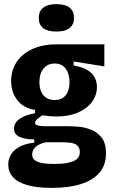

<svg xmlns="http://www.w3.org/2000/svg" viewBox="-20 -744 554 931"><path d="M231 167Q159 167 112 153.5Q65 140 42.5 114.5Q20 89 20 54Q20 11 53 -17.5Q86 -46 146 -52V-68Q103 -68 75.5 -80Q48 -92 48 -120Q48 -148 74 -167Q100 -186 150 -195V-211Q96 -219 65 -257Q34 -295 34 -352Q34 -403 60.5 -443Q87 -483 136.5 -506Q186 -529 256 -529H486V-422L337 -446V-427Q399 -415 424.5 -388Q450 -361 450 -322Q450 -283 426.5 -250.5Q403 -218 358.5 -198.5Q314 -179 251 -179Q239 -179 223 -180.5Q207 -182 185 -185Q167 -173 158.5 -164.5Q150 -156 150 -148Q150 -142 156.5 -138.5Q163 -135 174 -133.5Q185 -132 197 -132H311Q331 -132 361.5 -129.5Q392 -127 422 -115Q452 -103 473 -76.5Q494 -50 494 -1Q494 56 462.5 93Q431 130 372.5 148.5Q314 167 231 167ZM239 51Q288 51 316 44Q344 37 355.5 24.5Q367 12 367 -6Q367 -24 359 -34Q351 -44 338 -48Q325 -52 312 -53Q299 -54 290 -54H200Q166 -45 151 -30Q136 -15 136 5Q136 22 148 32Q160 42 183 46.5Q206 51 239 51ZM245 -259Q280 -259 298.5 -282Q317 -305 317 -345Q317 -386 298.5 -411Q280 -436 245 -436Q210 -436 190.5 -411Q171 -386 171 -346Q171 -320 179.5 -300Q188 -280 205 -269.5Q222 -259 245 -259ZM253 -591Q211 -591 189.5 -607.5Q168 -624 168 -657Q168 -690 190 -707Q212 -724 253 -724Q296 -724 317.5 -707Q339 -690 339 -657Q339 -625 317.5 -608Q296 -591 253 -591Z"/></svg>

Font: Bricolage Grotesque 36pt SemiCondensed
Style: Bold
Weight: 700
Width: 4
Designer: Mathieu Triay
Foundry: Atelier Triay
Version: Version 1.001;gftools[0.9.33.dev8+g029e19f]